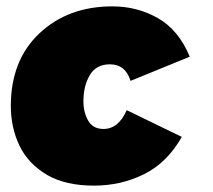

<svg xmlns="http://www.w3.org/2000/svg" viewBox="-20 -575 668 603"><path d="M275 8Q187 8 129 -25Q68.5 -60.5 41.2 -117.5Q14 -174.5 14 -242Q14 -386 104 -470.5Q194 -555 333 -555Q411 -555 476 -518Q541 -481 576 -397L390 -321Q374 -373 325 -373Q282 -373 262 -339Q242 -305 242 -257Q242 -222 257 -196Q272 -170 305 -170Q352 -170 378 -229L551 -145Q505 -64 432.5 -28Q360 8 275 8Z"/></svg>

Font: Argentum Sans Black
Style: Italic
Weight: 900
Italic angle: -11°
Designer: Julieta Ulanovsky (font), Cristiano Sobral (main changes and remaster)
Foundry: Julieta Ulanovsky (font), Cristiano Sobral (main changes and remaster)
Version: Version 2.007;June 15, 2022;FontCreator 14.0.0.2814 64-bit; 